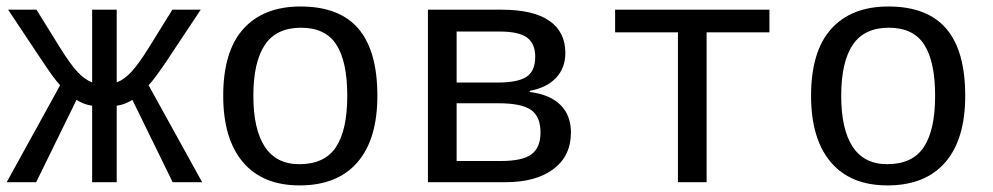

<svg xmlns="http://www.w3.org/2000/svg" viewBox="-20 -558 3040 588"><path d="M262.2 0V-234.4Q247.6 -236.3 234.1 -241.9Q220.7 -247.6 214.4 -252.4L90.8 0H0.5L164.1 -296.9Q153.8 -308.1 139.2 -327.9Q124.5 -347.7 4.9 -528.3H91.8L164.1 -411.6Q195.8 -360.8 217.8 -337.4Q239.7 -314 262.2 -305.7V-528.3H337.4V-305.7Q360.8 -314.5 382.6 -338.1Q404.3 -361.8 435.5 -411.6L507.8 -528.3H594.7L489.3 -369.6Q454.6 -317.9 435.1 -296.9L599.1 0H508.8L385.3 -252.4Q379.4 -248 366 -242.2Q352.5 -236.3 337.4 -234.4V0Z M1135.7 -264.6Q1135.7 -131.3 1074.5 -60.8Q1013.2 9.8 897.5 9.8Q784.2 9.8 723.9 -61.5Q663.6 -132.8 663.6 -264.6Q663.6 -400.9 725.3 -469.5Q787.1 -538.1 900.4 -538.1Q1019.5 -538.1 1077.6 -470.2Q1135.7 -402.3 1135.7 -264.6ZM1043.5 -264.6Q1043.5 -369.6 1010 -421.4Q976.6 -473.1 901.9 -473.1Q826.2 -473.1 791 -420.4Q755.9 -367.7 755.9 -264.6Q755.9 -162.1 791 -108.6Q826.2 -55.2 896.5 -55.2Q974.1 -55.2 1008.8 -107.4Q1043.5 -159.7 1043.5 -264.6Z M1516.1 -528.3Q1613.8 -528.3 1662.6 -494.1Q1711.4 -460 1711.4 -396Q1711.4 -350.1 1683.1 -319.8Q1654.8 -289.6 1602.5 -279.8V-276.4Q1665.5 -268.1 1697 -236.1Q1728.5 -204.1 1728.5 -152.3Q1728.5 -80.6 1675 -40.3Q1621.6 0 1527.3 0H1290.5V-528.3ZM1378.4 -64.9H1513.2Q1580.6 -64.9 1607.9 -85.7Q1635.3 -106.4 1635.3 -151.9Q1635.3 -201.2 1606.2 -221.4Q1577.1 -241.7 1507.3 -241.7H1378.4ZM1378.4 -461.4V-305.2H1503.4Q1565.9 -305.2 1592.5 -322.8Q1619.1 -340.3 1619.1 -384.3Q1619.1 -424.3 1594.2 -442.9Q1569.3 -461.4 1510.3 -461.4Z M1863.8 -528.3H2336.4V-459H2144V0H2056.2V-459H1863.8Z M2936 -264.6Q2936 -131.3 2874.8 -60.8Q2813.5 9.8 2697.8 9.8Q2584.5 9.8 2524.2 -61.5Q2463.9 -132.8 2463.9 -264.6Q2463.9 -400.9 2525.6 -469.5Q2587.4 -538.1 2700.7 -538.1Q2819.8 -538.1 2877.9 -470.2Q2936 -402.3 2936 -264.6ZM2843.8 -264.6Q2843.8 -369.6 2810.3 -421.4Q2776.9 -473.1 2702.1 -473.1Q2626.5 -473.1 2591.3 -420.4Q2556.2 -367.7 2556.2 -264.6Q2556.2 -162.1 2591.3 -108.6Q2626.5 -55.2 2696.8 -55.2Q2774.4 -55.2 2809.1 -107.4Q2843.8 -159.7 2843.8 -264.6Z"/></svg>

Font: Cousine
Style: Regular
Weight: 400
Monospace: yes
Designer: Steve Matteson
Foundry: Monotype Imaging Inc.
Version: Version 1.21